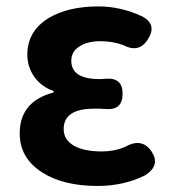

<svg xmlns="http://www.w3.org/2000/svg" viewBox="-20 -581 556 614"><path d="M292 13.7Q183.6 13.7 115.2 -29.3Q43 -75.2 43 -154.3Q43 -256.8 151.4 -285.2V-290Q111.3 -303.7 87.9 -337.9Q67.4 -369.1 67.4 -406.2Q67.4 -481.4 135.7 -523.4Q198.2 -560.5 294.9 -560.5Q366.2 -560.5 435.5 -528.3Q481.4 -502.9 455.1 -459Q426.8 -409.2 375 -436.5Q340.8 -449.2 301.8 -449.2Q259.8 -449.2 233.9 -432.6Q208 -416 208 -386.7Q208 -328.1 297.9 -328.1Q310.5 -328.1 317.4 -329.1Q372.1 -334 372.1 -281.2Q372.1 -227.5 317.4 -232.4Q310.5 -232.4 297.9 -233.4Q286.1 -233.4 280.3 -233.4Q183.6 -233.4 183.6 -168Q183.6 -134.8 215.3 -115.7Q247.1 -96.7 306.6 -96.7Q345.7 -96.7 379.9 -111.3Q435.5 -142.6 465.8 -94.7Q493.2 -51.8 444.3 -20.5Q376 13.7 292 13.7Z"/></svg>

Font: Bpmf GenSen Rounded B
Style: B
Weight: 700
Foundry: But Ko
Version: Version 1.320